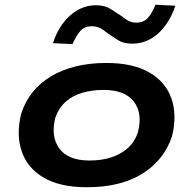

<svg xmlns="http://www.w3.org/2000/svg" viewBox="-20 -775 810 805"><path d="M344 10Q232 10 163.5 -30Q95 -70 71 -140.5Q47 -211 69 -299Q86 -351 118 -390Q150 -429 195.5 -456Q241 -483 299 -497Q357 -511 426 -511Q538 -511 606.5 -471Q675 -431 699 -361.5Q723 -292 701 -203Q684 -152 652 -112.5Q620 -73 575 -45.5Q530 -18 472.5 -4Q415 10 344 10ZM355 -102Q406 -102 446 -115Q486 -128 515.5 -154Q545 -180 558 -220Q579 -299 541.5 -348.5Q504 -398 414 -398Q366 -398 325 -386Q284 -374 255 -348Q226 -322 212 -282Q192 -202 229 -152Q266 -102 355 -102ZM284 -590 202 -594Q225 -666 273.5 -709.5Q322 -753 382 -753Q419 -753 443.5 -737.5Q468 -722 489 -708Q502 -697 517 -688.5Q532 -680 552 -680Q581 -680 598.5 -698.5Q616 -717 632 -755L715 -751Q691 -678 643.5 -635Q596 -592 535 -592Q498 -592 475 -606.5Q452 -621 432 -635Q417 -648 401 -656.5Q385 -665 364 -665Q335 -665 317.5 -646Q300 -627 284 -590Z"/></svg>

Font: Nunito Sans 7pt Expanded
Style: Bold Italic
Weight: 700
Width: 7
Italic angle: -9°
Designer: Vernon Adams
Foundry: Vernon Adams
Version: Version 3.101;gftools[0.9.27]